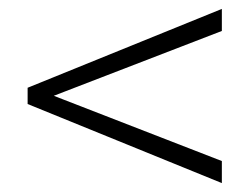

<svg xmlns="http://www.w3.org/2000/svg" viewBox="-20 -446 565 431"><path d="M77.5 -222V-240L478 -84.5V-35L42 -212.5V-249L478 -426V-376.5Z"/></svg>

Font: Newsreader 36pt Medium
Style: Regular
Weight: 500
Designer: Hugues Gentile
Foundry: Production Type
Version: Version 1.003